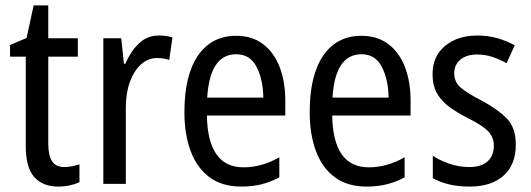

<svg xmlns="http://www.w3.org/2000/svg" viewBox="-20 -678 1958 708"><path d="M217 -62Q231 -62 246 -65Q261 -68 273 -72V-6Q258 1 237.5 5.5Q217 10 194 10Q138 10 106.5 -25Q75 -60 75 -140V-469H17V-512L78 -538L104 -658H158V-537H267V-469H158V-148Q158 -105 172 -83.5Q186 -62 217 -62Z M565 -547Q577 -547 590 -545.5Q603 -544 616 -540L604 -457Q584 -464 559 -464Q526 -464 500 -440.5Q474 -417 459 -376Q444 -335 444 -282V0H361V-537H427L437 -443H442Q462 -489 492.5 -518Q523 -547 565 -547Z M851 -546Q910 -546 950.5 -515Q991 -484 1011.5 -430Q1032 -376 1032 -308V-252H743Q746 -61 878 -61Q945 -61 1010 -98V-24Q978 -7 944.5 1.5Q911 10 870 10Q799 10 752.5 -24.5Q706 -59 683 -121Q660 -183 660 -265Q660 -400 710 -473Q760 -546 851 -546ZM851 -478Q754 -478 744 -318H951Q950 -385 926 -431.5Q902 -478 851 -478Z M1313 -546Q1372 -546 1412.5 -515Q1453 -484 1473.5 -430Q1494 -376 1494 -308V-252H1205Q1208 -61 1340 -61Q1407 -61 1472 -98V-24Q1440 -7 1406.5 1.5Q1373 10 1332 10Q1261 10 1214.5 -24.5Q1168 -59 1145 -121Q1122 -183 1122 -265Q1122 -400 1172 -473Q1222 -546 1313 -546ZM1313 -478Q1216 -478 1206 -318H1413Q1412 -385 1388 -431.5Q1364 -478 1313 -478Z M1882 -145Q1882 -70 1836.5 -30Q1791 10 1712 10Q1668 10 1634.5 1.5Q1601 -7 1576 -21V-104Q1600 -87 1636.5 -74.5Q1673 -62 1710 -62Q1755 -62 1778 -83Q1801 -104 1801 -141Q1801 -172 1780 -194Q1759 -216 1704 -243Q1665 -263 1636 -284.5Q1607 -306 1591 -334.5Q1575 -363 1575 -405Q1575 -470 1621 -508.5Q1667 -547 1741 -547Q1779 -547 1813 -537.5Q1847 -528 1878 -511L1848 -445Q1823 -459 1796 -468Q1769 -477 1740 -477Q1700 -477 1677.5 -458Q1655 -439 1655 -408Q1655 -376 1677.5 -356Q1700 -336 1756 -307Q1814 -276 1848 -242Q1882 -208 1882 -145Z"/></svg>

Font: Noto Sans Tamil Condensed
Style: Regular
Weight: 400
Width: 3
Designer: Jelle Bosma - Monotype Design Team
Foundry: Monotype Imaging Inc.
Version: Version 2.004; ttfautohint (v1.8.4.7-5d5b)